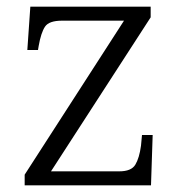

<svg xmlns="http://www.w3.org/2000/svg" viewBox="-20 -556 541 576"><path d="M54 0V-32L352 -494H166Q127 -494 115 -476Q103 -458 96 -418L94 -406H62L71 -536H432V-504L133 -42H338Q374 -42 386 -62Q398 -82 403 -119L406 -151H438L433 0Z"/></svg>

Font: Noto Serif Gurmukhi Light
Style: Regular
Weight: 300
Designer: Vaibhav Singh and the Monotype Design Team
Foundry: Monotype Imaging Inc.
Version: Version 2.004; ttfautohint (v1.8.4.7-5d5b)